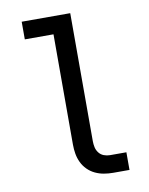

<svg xmlns="http://www.w3.org/2000/svg" viewBox="-83 -796 666 857"><g transform="rotate(-10 250.0 -367.5)"><path d="M360 0Q339 0 318.5 -3.5Q298 -7 279 -16Q260 -25 245 -40Q230 -55 221 -74Q212 -93 208.5 -113.5Q205 -134 205 -155V-655H75V-735H295V-155Q295 -141 298 -127Q301 -113 310 -101.5Q319 -90 332.5 -85Q346 -80 360 -80H434V0Z"/></g></svg>

Font: Iosevka SS04 Medium
Style: Regular
Weight: 500
Monospace: yes
Designer: Belleve Invis
Foundry: Belleve Invis
Version: Version 19.0.0; ttfautohint (v1.8.4)